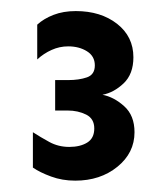

<svg xmlns="http://www.w3.org/2000/svg" viewBox="-20 -681 301 345"><path d="M115.2 -356.4Q91.8 -356.4 71.8 -363.8Q51.8 -371.1 39.1 -379.9V-443.4Q52.7 -434.6 68.8 -425.8Q85 -417 104.5 -417Q124 -417 136.7 -424.8Q149.4 -432.6 149.4 -450.2Q149.4 -467.8 134.8 -475.1Q120.1 -482.4 101.6 -482.4H79.1V-537.1H102.5Q122.1 -537.1 136.2 -542Q150.4 -546.9 150.4 -563.5Q150.4 -580.1 136.2 -588.9Q122.1 -597.7 102.5 -597.7Q86.9 -597.7 72.8 -591.3Q58.6 -585 46.9 -574.2V-636.7Q58.6 -647.5 76.2 -654.3Q93.8 -661.1 116.2 -661.1Q161.1 -661.1 190.4 -638.2Q219.7 -615.2 219.7 -578.1Q219.7 -547.9 202.1 -531.2Q184.6 -514.6 164.1 -510.7Q184.6 -506.8 203.1 -490.2Q221.7 -473.6 221.7 -443.4Q221.7 -406.2 190.9 -381.3Q160.2 -356.4 115.2 -356.4Z"/></svg>

Font: Sen
Style: Bold
Weight: 700
Designer: Kosal Sen, Philatype
Foundry: Philatype
Version: Version 2.000;gftools[0.9.31]